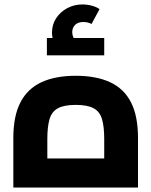

<svg xmlns="http://www.w3.org/2000/svg" viewBox="-20 -844 681 864"><path d="M40 0V-223Q40 -322 72 -383.5Q104 -445 166.5 -474Q229 -503 321 -503Q413 -503 475.5 -474Q538 -445 569.5 -383.5Q601 -322 601 -223V0ZM193 -63 121 -131H520L449 -63V-218Q449 -274 439 -308Q429 -342 401 -357Q373 -372 321 -372Q269 -372 241 -357Q213 -342 203 -308Q193 -274 193 -218ZM255 -605Q235 -629 224.5 -651Q214 -673 214 -697Q214 -734 233 -762.5Q252 -791 283 -807.5Q314 -824 351 -824Q372 -824 393 -818.5Q414 -813 428 -803L392 -736Q383 -741 373.5 -743Q364 -745 355 -745Q331 -745 318 -732Q305 -719 305 -699Q305 -687 310 -676Q315 -665 325 -654ZM191 -595V-673H449V-595Z"/></svg>

Font: Cairo ExtraBold
Style: Regular
Weight: 800
Designer: Mohamed Gaber, Accademia di Belle Arti di Urbino
Foundry: Kief Type Foundry, Accademia di Belle Arti di Urbino
Version: Version 3.117